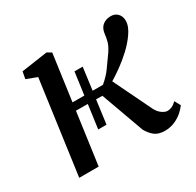

<svg xmlns="http://www.w3.org/2000/svg" viewBox="-129 -715 892 872"><g transform="rotate(-30 316.5 -279.0)"><path d="M56.5 0 124 -489.5 68.5 -510.5 75.5 -547.5 212.5 -567.5 235 -554.5 201.5 -312H263.5L279.5 -429.5H322.5L307 -312H361Q391.5 -337.5 410.2 -363.5Q429 -389.5 454 -425Q471.5 -451 476.8 -471Q482 -491 483.5 -508.5Q487.5 -538 505 -551.2Q522.5 -564.5 546.5 -564.5Q569 -564.5 582.2 -550.8Q595.5 -537 596.5 -516Q597 -498 590 -481Q583 -464 571.5 -448Q549.5 -417 520 -389.8Q490.5 -362.5 460.2 -340.8Q430 -319 405.5 -304.5L501 -107.5Q511.5 -85.5 527.8 -74Q544 -62.5 556.5 -62.5Q566 -62.5 577.8 -67Q589.5 -71.5 604.5 -85.5L621 -55Q612.5 -42.5 595.8 -27.2Q579 -12 554.8 -1Q530.5 10 500.5 10Q467 10 447.2 -6.2Q427.5 -22.5 415 -46L334 -270L301 -270.5L284.5 -147H241L258 -271L196 -271.5L158.5 0Z"/></g></svg>

Font: Merriweather
Style: Italic
Weight: 400
Italic angle: -7.8°
Designer: Eben Sorkin
Foundry: Eben Sorkin
Version: Version 2.100